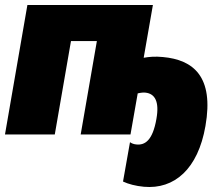

<svg xmlns="http://www.w3.org/2000/svg" viewBox="-24 -540 900 771"><path d="M-4 0H196L261 -375H365L300 0H500L529 -165C541 -168 554 -169 560 -168C597 -164 617 -134 604 -62C589 24 558 44 523 40C513 39 505 36 498 31L470 189C491 199 521 207 554 210C676 221 771 139 801 -34C836 -233 752 -300 630 -311C599 -314 575 -312 553 -308L590 -520H86Z"/></svg>

Font: Fixel Text 20240404 Black
Style: Italic
Weight: 900
Width: 4
Italic angle: -10°
Designer: AlfaBravo + MacPaw
Foundry: Kyrylo Tkachov, Marchela Mozhyna, Serhii Makarenko, Maria Weinstein, Zakhar Kryvoshyya
Version: Version 1.211;Glyphs 3.2 (3225)